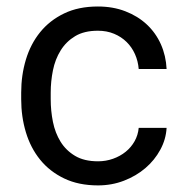

<svg xmlns="http://www.w3.org/2000/svg" viewBox="-20 -558 563 588"><path d="M280.3 -64Q304.2 -64 326.2 -71.8Q348.1 -79.6 365 -93.3Q381.8 -106.9 392.3 -125.7Q402.8 -144.5 404.8 -166.5H490.2Q488.3 -131.3 470.9 -99.4Q453.6 -67.4 425.3 -43.2Q397 -19 359.6 -4.6Q322.3 9.8 280.3 9.8Q220.7 9.8 176.5 -11.5Q132.3 -32.7 103 -68.8Q73.7 -105 59.3 -152.8Q44.9 -200.7 44.9 -253.9V-274.4Q44.9 -327.6 59.3 -375.5Q73.7 -423.3 103 -459.5Q132.3 -495.6 176.3 -516.8Q220.2 -538.1 279.8 -538.1Q326.2 -538.1 364 -523.4Q401.9 -508.8 429.4 -483.2Q457 -457.5 472.7 -422.4Q488.3 -387.2 490.2 -346.7H404.8Q402.8 -371.1 393.3 -392.3Q383.8 -413.6 367.7 -429.4Q351.6 -445.3 329.3 -454.6Q307.1 -463.9 279.8 -463.9Q237.8 -463.9 210.2 -447.3Q182.6 -430.7 165.8 -403.6Q148.9 -376.5 142.1 -342.5Q135.3 -308.6 135.3 -274.4V-253.9Q135.3 -218.8 142.1 -184.8Q148.9 -150.9 165.5 -124Q182.1 -97.2 210 -80.6Q237.8 -64 280.3 -64Z"/></svg>

Font: RobotoDraft
Style: Regular
Weight: 400
Designer: Google
Foundry: Google
Version: Version 2.000988-w1; 2014